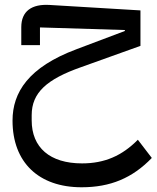

<svg xmlns="http://www.w3.org/2000/svg" viewBox="-20 -488 662 812"><path d="M325 304C447 304 540 265 622 180L563 103C496 171 422 203 327 203C191 203 114 136 114 21V-1C114 -96 178 -153 323 -204L574 -294V-444L191 -467C113 -472 70 -440 70 -373V-297H149V-372L508 -361V-357L304 -280C100 -204 33 -97 33 22C33 199 144 304 325 304Z"/></svg>

Font: IBM Plex Arabic Text
Style: Regular
Weight: 450
Designer: Mike Abbink, Paul van der Laan, Pieter van Rosmalen, Wael Morcos, Khajak Apelian
Foundry: Bold Monday
Version: Version 1.0